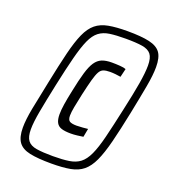

<svg xmlns="http://www.w3.org/2000/svg" viewBox="-130 -793 801 898"><g transform="rotate(20 271.0 -344.0)"><path d="M227 8Q160 8 120 -0.5Q80 -9 62.5 -33.5Q45 -58 45 -105Q45 -144 56 -201.5Q67 -259 85 -344Q104 -437 119.5 -500Q135 -563 152.5 -602Q170 -641 195 -661.5Q220 -682 258 -689Q296 -696 352 -696Q420 -696 460 -687Q500 -678 517 -654.5Q534 -631 534 -583Q534 -544 523.5 -486Q513 -428 496 -344Q477 -251 461 -188Q445 -125 427 -86Q409 -47 384 -26.5Q359 -6 321 1Q283 8 227 8ZM222 -27Q270 -27 302.5 -32Q335 -37 356.5 -53.5Q378 -70 394 -104.5Q410 -139 424.5 -197.5Q439 -256 458 -344Q477 -429 486.5 -485.5Q496 -542 496 -577Q496 -615 482.5 -632.5Q469 -650 438.5 -655Q408 -660 356 -660Q308 -660 276.5 -655.5Q245 -651 223.5 -634.5Q202 -618 186.5 -583.5Q171 -549 156 -491Q141 -433 122 -344Q104 -259 93.5 -202Q83 -145 83 -110Q83 -73 96.5 -55Q110 -37 141 -32Q172 -27 222 -27ZM265 -155Q236 -155 218.5 -160.5Q201 -166 193 -181Q185 -196 185 -222Q185 -243 189.5 -272.5Q194 -302 203 -344Q215 -403 226 -440Q237 -477 250.5 -497Q264 -517 283.5 -525Q303 -533 333 -533Q353 -533 373.5 -531.5Q394 -530 403 -526L393 -484Q382 -486 367.5 -487.5Q353 -489 340 -489Q320 -489 307.5 -484.5Q295 -480 287 -465.5Q279 -451 271 -422Q263 -393 252 -344Q243 -303 238 -276Q233 -249 233 -233Q233 -211 244 -205Q255 -199 278 -199Q292 -199 308.5 -200.5Q325 -202 334 -203L326 -161Q313 -159 296.5 -157Q280 -155 265 -155Z"/></g></svg>

Font: Saira Condensed
Style: Italic
Weight: 400
Width: 3
Italic angle: -12°
Designer: Hector Gatti with collaboration of the Omnibus-Type team
Foundry: Omnibus-Type
Version: Version 1.100